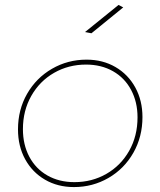

<svg xmlns="http://www.w3.org/2000/svg" viewBox="-20 -759 651 779"><path d="M558 -284Q558 -204 521 -139Q484 -74 420 -37Q356 0 280 0Q214 0 162.5 -30Q111 -60 82 -113Q53 -166 53 -234Q53 -314 90 -378.5Q127 -443 191 -480Q255 -517 331 -517Q397 -517 448.5 -487Q500 -457 529 -404Q558 -351 558 -284ZM73 -235Q73 -172 99 -123Q125 -74 172.5 -47Q220 -20 282 -20Q353 -20 411.5 -53.5Q470 -87 504 -147Q538 -207 538 -283Q538 -345 512 -394Q486 -443 438.5 -470Q391 -497 329 -497Q258 -497 199.5 -463.5Q141 -430 107 -370Q73 -310 73 -235ZM461 -739 480 -729 351 -624 325 -629Z"/></svg>

Font: Gontserrat Thin
Style: Italic
Weight: 250
Italic angle: -11.3°
Designer: Julieta Ulanovsky
Foundry: Julieta Ulanovsky
Version: Version 6.001